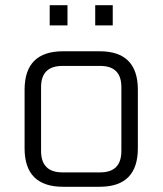

<svg xmlns="http://www.w3.org/2000/svg" viewBox="-20 -714 622 734"><path d="M74 -147V-371Q74 -518 221 -518H361Q507 -518 507 -371V-147Q507 0 361 0H221Q74 0 74 -147ZM137 -137Q137 -55 219 -55H363Q444 -55 444 -137V-381Q444 -462 363 -462H219Q137 -462 137 -381ZM170 -617V-694H238V-617ZM344 -617V-694H411V-617Z"/></svg>

Font: Oxanium ExtraLight Light
Style: Regular
Weight: 300
Version: Version 2.000